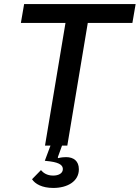

<svg xmlns="http://www.w3.org/2000/svg" viewBox="-20 -718 689 947"><path d="M243 209C312 209 369 177 369 117C369 76 343 57 306 57C295 57 282 58 267 62L265 58L286 0H312L413 -605H633L649 -698H99L83 -605H303L202 0H229L201 75L227 78C280 85 290 101 290 116C290 137 269 148 242 148C211 148 193 134 182 121L138 166C153 189 187 209 243 209Z"/></svg>

Font: IBM Mono Medium
Style: Italic
Weight: 500
Italic angle: -9°
Monospace: yes
Designer: Mike Abbink, Paul van der Laan, Pieter van Rosmalen
Foundry: Bold Monday
Version: Version 2.3